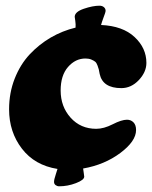

<svg xmlns="http://www.w3.org/2000/svg" viewBox="-20 -589 540 680"><path d="M278.3 36.6Q278.3 48.3 249 59.6Q219.7 70.8 189.5 70.8Q182.6 70.8 177 66.7Q171.4 62.5 171.4 55.2Q171.4 50.3 172.9 44.4Q174.3 38.6 178 27.1Q181.6 15.6 183.6 9.3Q103 -3.4 57.6 -62.5Q12.2 -121.6 12.2 -201.7Q12.2 -260.3 32 -310.5Q51.8 -360.8 85.2 -396.5Q118.7 -432.1 159.9 -456.1Q201.2 -480 247.6 -491.2Q248.5 -502.4 246.6 -515.6Q244.6 -528.8 244.6 -529.3Q244.6 -546.9 276.6 -557.9Q308.6 -568.8 332.5 -568.8Q341.8 -568.8 347.9 -563.7Q354 -558.6 354 -550.8Q354 -547.9 351.8 -541.3Q349.6 -534.7 345.2 -522.9Q340.8 -511.2 337.9 -500.5Q414.6 -497.1 456.5 -458Q498.5 -418.9 498.5 -366.2Q498.5 -334 471.7 -305.4Q444.8 -276.9 409.7 -276.9Q343.8 -276.9 333 -327.1Q331.1 -338.9 329.8 -343.5Q328.6 -348.1 325.2 -357.4Q321.8 -366.7 316.9 -370.6Q312 -374.5 303.2 -378.2Q294.4 -381.8 282.7 -381.8Q247.1 -381.8 220.9 -351.8Q194.8 -321.8 194.8 -268.6Q194.8 -211.4 230.2 -172.1Q265.6 -132.8 320.8 -132.8Q347.7 -132.8 379.2 -148.9Q410.6 -165 429.7 -165Q443.4 -165 452.6 -155.8Q461.9 -146.5 461.9 -128.4Q461.9 -88.9 406 -47.1Q350.1 -5.4 274.4 7.8Q274.9 13.7 276.6 23.4Q278.3 33.2 278.3 36.6Z"/></svg>

Font: Cooper* ExtraBold
Style: Italic
Weight: 800
Italic angle: -7°
Designer: Owen Earl
Foundry: indestructible type*
Version: Version 0.001